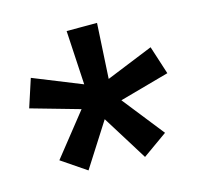

<svg xmlns="http://www.w3.org/2000/svg" viewBox="-73 -787 598 584"><g transform="rotate(-15 226.5 -495.0)"><path d="M166.5 -469.7 13.2 -513.2 42 -601.6 193.8 -540.5 184.1 -710.9H279.8L270 -537.1L418 -597.2L446.8 -507.8L290.5 -464.4L393.1 -334.5L315.4 -279.3L226.6 -421.9L138.7 -284.2L61 -336.9Z"/></g></svg>

Font: Roboto
Style: Bold
Weight: 700
Designer: Google
Version: Version 2.134; 2016; ttfautohint (v1.6)